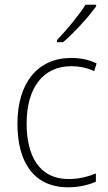

<svg xmlns="http://www.w3.org/2000/svg" viewBox="-20 -785 457 815"><path d="M388 -758V-765H343C314 -719 264 -659 222 -615V-606H248C295 -646 356 -713 388 -758ZM269 10C315 10 357 0 387 -14V-49C352 -34 312 -25 271 -25C146 -25 93 -124 93 -261C93 -413 164 -504 282 -504C314 -504 348 -498 380 -483L390 -516C359 -531 324 -539 282 -539C141 -539 54 -434 54 -260C54 -96 124 10 269 10Z"/></svg>

Font: Noto Sans Gurmukhi UI SemiCondensed ExtraLight
Style: Regular
Weight: 200
Width: 4
Designer: Jelle Bosma - Monotype Design Team
Foundry: Monotype Imaging Inc.
Version: Version 2.004